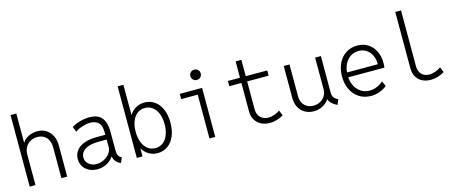

<svg xmlns="http://www.w3.org/2000/svg" viewBox="-46 -1346 4592 1948"><g transform="rotate(-15 2250.0 -372.0)"><path d="M85.4 -752H146V-444.8H147Q168.9 -481 210.9 -502Q252.9 -522.9 304.7 -522.9Q359.4 -522.9 398.7 -496.6Q438 -470.2 458.5 -426.5Q479 -382.8 479 -331.1V0H418.5V-320.3Q418.5 -366.7 402.3 -399.4Q386.2 -432.1 356.9 -449.2Q327.6 -466.3 288.6 -466.3Q248.5 -466.3 216.1 -448.7Q183.6 -431.2 164.8 -397.7Q146 -364.3 146 -319.3V0H85.4Z M628.4 -143.6Q628.4 -192.4 656 -230Q683.6 -267.6 738.5 -288.6Q793.5 -309.6 873.5 -309.6H962.4V-333.5Q962.4 -370.1 954.1 -398.9Q945.8 -427.7 918.7 -447.5Q891.6 -467.3 840.3 -467.3Q805.2 -467.3 760.3 -452.6Q715.3 -438 686 -416.5L663.6 -471.2Q698.2 -493.7 749.8 -508.5Q801.3 -523.4 845.7 -523.4Q942.4 -523.4 981.7 -471.7Q1021 -419.9 1021 -333V-134.3Q1021 -99.6 1030 -78.9Q1039.1 -58.1 1057.6 -50.3L1064.9 -46.9L1042.5 7.8L1029.3 2Q1003.9 -9.8 988 -31.2Q972.2 -52.7 968.8 -79.1H965.8Q941.4 -41 896.7 -16.6Q852.1 7.8 796.4 7.8Q749 7.8 710.7 -11Q672.4 -29.8 650.4 -64.2Q628.4 -98.6 628.4 -143.6ZM801.8 -45.4Q839.8 -45.4 877.4 -63.5Q915 -81.5 939.2 -113Q963.4 -144.5 963.4 -183.1V-253.9L962.9 -259.3H876.5Q821.8 -259.3 779.1 -246.3Q736.3 -233.4 712.2 -207.5Q688 -181.6 688 -143.6Q688 -114.7 703.1 -92.5Q718.3 -70.3 744.4 -57.9Q770.5 -45.4 801.8 -45.4Z M1210.4 -752H1271V-433.1Q1297.9 -476.6 1338.1 -500Q1378.4 -523.4 1428.2 -523.4Q1489.3 -523.4 1535.6 -490.7Q1582 -458 1607.4 -397.9Q1632.8 -337.9 1632.8 -258.3Q1632.8 -178.2 1607.4 -117.9Q1582 -57.6 1535.6 -24.9Q1489.3 7.8 1428.2 7.8Q1377.9 7.8 1337.6 -16.1Q1297.4 -40 1270.5 -84V0H1210.4ZM1571.8 -258.3Q1571.8 -321.3 1552.7 -368.9Q1533.7 -416.5 1499.3 -442.6Q1464.8 -468.8 1418.9 -468.8Q1374 -468.8 1339.6 -442.9Q1305.2 -417 1286.4 -369.4Q1267.6 -321.8 1267.6 -258.3Q1267.6 -195.3 1286.6 -147.5Q1305.7 -99.6 1340.1 -73.2Q1374.5 -46.9 1419.9 -46.9Q1465.3 -46.9 1499.8 -73Q1534.2 -99.1 1553 -147.2Q1571.8 -195.3 1571.8 -258.3Z M1973.6 -460H1799.8V-515.1H2034.2V0H1973.6ZM1950.2 -660.6Q1950.2 -683.6 1965.8 -699.2Q1981.4 -714.8 2004.4 -714.8Q2027.3 -714.8 2043 -699.2Q2058.6 -683.6 2058.6 -660.6Q2058.6 -637.7 2043 -622.1Q2027.3 -606.4 2004.4 -606.4Q1981.4 -606.4 1965.8 -622.1Q1950.2 -637.7 1950.2 -660.6Z M2432.1 -161.6V-460H2305.2V-515.1H2432.1V-686.5H2492.7V-515.1H2718.3V-460H2492.7V-165Q2492.7 -129.9 2507.8 -103.8Q2522.9 -77.6 2549.3 -63.5Q2575.7 -49.3 2609.4 -49.3Q2638.7 -49.3 2670.7 -60.8Q2702.6 -72.3 2728.5 -90.3L2752 -35.2Q2718.8 -15.1 2682.1 -4.2Q2645.5 6.8 2608.9 6.8Q2558.1 6.8 2518.1 -13.2Q2478 -33.2 2455.1 -71.3Q2432.1 -109.4 2432.1 -161.6Z M2891.6 -177.7V-515.1H2952.1V-180.2Q2952.1 -141.1 2968.3 -111.1Q2984.4 -81.1 3013.4 -64.7Q3042.5 -48.3 3080.6 -48.3Q3121.1 -48.3 3153.3 -66.2Q3185.5 -84 3203.4 -114.7Q3221.2 -145.5 3221.2 -183.6V-515.1H3281.7V-127.9Q3281.7 -98.6 3296.1 -79.1Q3310.5 -59.6 3339.4 -46.9L3316.9 7.8Q3282.7 -8.3 3260.3 -29.5Q3237.8 -50.8 3231 -75.2H3230Q3204.1 -36.6 3161.6 -14.4Q3119.1 7.8 3070.3 7.8Q3017.6 7.8 2977.1 -15.4Q2936.5 -38.6 2914.1 -80.6Q2891.6 -122.6 2891.6 -177.7Z M3435.1 -258.3Q3435.1 -335.9 3463.9 -396Q3492.7 -456.1 3544.9 -489.5Q3597.2 -522.9 3664.1 -522.9Q3726.6 -522.9 3775.1 -492.9Q3823.7 -462.9 3850.6 -408.2Q3877.4 -353.5 3877.4 -282.7Q3877.4 -252.4 3873.5 -234.9H3494.1Q3498 -179.7 3521.5 -137.5Q3544.9 -95.2 3583.5 -71.8Q3622.1 -48.3 3670.9 -48.3Q3709 -48.3 3746.6 -63.7Q3784.2 -79.1 3814.9 -106L3837.9 -51.3Q3805.2 -23.9 3761.2 -8.1Q3717.3 7.8 3671.9 7.8Q3602.1 7.8 3548.3 -25.9Q3494.6 -59.6 3464.8 -119.9Q3435.1 -180.2 3435.1 -258.3ZM3817.9 -285.6Q3818.4 -338.4 3799.1 -379.4Q3779.8 -420.4 3744.4 -443.4Q3709 -466.3 3663.6 -466.3Q3618.2 -466.3 3581.5 -443.8Q3544.9 -421.4 3522.2 -380.4Q3499.5 -339.4 3494.6 -285.6Z M4126.5 -161.6V-752H4187V-165Q4187 -129.4 4200.9 -103.3Q4214.8 -77.1 4240 -63.2Q4265.1 -49.3 4298.3 -49.3Q4328.6 -49.3 4361.3 -61Q4394 -72.8 4419.9 -90.8L4443.4 -35.6Q4410.2 -15.6 4373.3 -4.4Q4336.4 6.8 4299.3 6.8Q4248.5 6.8 4209.2 -12.9Q4169.9 -32.7 4148.2 -70.8Q4126.5 -108.9 4126.5 -161.6Z"/></g></svg>

Font: Reddit Mono Light
Style: Regular
Weight: 300
Monospace: yes
Designer: Stephen Hutchings
Foundry: Reddit
Version: Version 1.011